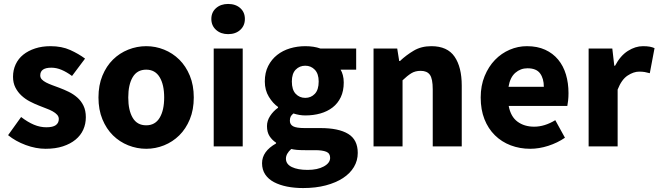

<svg xmlns="http://www.w3.org/2000/svg" viewBox="-20 -742 3337 973"><path d="M211 12Q162 12 110.5 -7Q59 -26 21 -57L87 -149Q121 -123 152 -110Q183 -97 215 -97Q248 -97 263 -108Q278 -119 278 -139Q278 -151 269.5 -160.5Q261 -170 246.5 -178Q232 -186 214 -192.5Q196 -199 177 -207Q154 -216 131 -228Q108 -240 89 -257.5Q70 -275 58 -298.5Q46 -322 46 -353Q46 -387 59.5 -416Q73 -445 98 -465Q123 -485 158 -496.5Q193 -508 236 -508Q293 -508 336 -488.5Q379 -469 411 -445L345 -357Q318 -377 292 -388Q266 -399 240 -399Q184 -399 184 -360Q184 -348 192 -339.5Q200 -331 213.5 -324Q227 -317 244.5 -310.5Q262 -304 281 -297Q305 -288 328.5 -276.5Q352 -265 371.5 -248Q391 -231 403 -206.5Q415 -182 415 -148Q415 -114 402 -85Q389 -56 363 -34.5Q337 -13 299 -0.5Q261 12 211 12Z M721 12Q674 12 630 -5.5Q586 -23 552.5 -56Q519 -89 499 -137.5Q479 -186 479 -248Q479 -310 499 -358.5Q519 -407 552.5 -440Q586 -473 630 -490.5Q674 -508 721 -508Q768 -508 811.5 -490.5Q855 -473 888.5 -440Q922 -407 942 -358.5Q962 -310 962 -248Q962 -186 942 -137.5Q922 -89 888.5 -56Q855 -23 811.5 -5.5Q768 12 721 12ZM721 -107Q766 -107 789 -145Q812 -183 812 -248Q812 -313 789 -351Q766 -389 721 -389Q675 -389 652.5 -351Q630 -313 630 -248Q630 -183 652.5 -145Q675 -107 721 -107Z M1063 0V-496H1210V0ZM1136 -569Q1099 -569 1075 -590.5Q1051 -612 1051 -646Q1051 -680 1075 -701Q1099 -722 1136 -722Q1174 -722 1197.5 -701Q1221 -680 1221 -646Q1221 -612 1197.5 -590.5Q1174 -569 1136 -569Z M1516 211Q1472 211 1434.5 203.5Q1397 196 1368.5 181Q1340 166 1324 142Q1308 118 1308 85Q1308 25 1379 -15V-19Q1359 -32 1346 -52Q1333 -72 1333 -103Q1333 -130 1349 -154.5Q1365 -179 1389 -196V-200Q1363 -218 1342.5 -251.5Q1322 -285 1322 -329Q1322 -374 1339 -407.5Q1356 -441 1384.5 -463.5Q1413 -486 1450 -497Q1487 -508 1527 -508Q1571 -508 1604 -496H1785V-389H1706Q1713 -378 1717.5 -361Q1722 -344 1722 -324Q1722 -281 1707 -249.5Q1692 -218 1665.5 -197.5Q1639 -177 1603.5 -167Q1568 -157 1527 -157Q1498 -157 1467 -167Q1457 -159 1453 -151Q1449 -143 1449 -130Q1449 -111 1465.5 -102Q1482 -93 1524 -93H1604Q1696 -93 1744.5 -63.5Q1793 -34 1793 33Q1793 72 1773.5 104.5Q1754 137 1718 160.5Q1682 184 1631 197.5Q1580 211 1516 211ZM1527 -246Q1556 -246 1575.5 -266.5Q1595 -287 1595 -329Q1595 -368 1575.5 -388.5Q1556 -409 1527 -409Q1498 -409 1478.5 -389Q1459 -369 1459 -329Q1459 -287 1478.5 -266.5Q1498 -246 1527 -246ZM1539 119Q1589 119 1621 101.5Q1653 84 1653 58Q1653 35 1633.5 27Q1614 19 1577 19H1526Q1500 19 1484 17.5Q1468 16 1456 13Q1429 37 1429 62Q1429 90 1459 104.5Q1489 119 1539 119Z M1873 0V-496H1993L2003 -433H2007Q2039 -463 2077 -485.5Q2115 -508 2166 -508Q2247 -508 2283.5 -455Q2320 -402 2320 -308V0H2173V-289Q2173 -343 2158.5 -363Q2144 -383 2112 -383Q2084 -383 2064 -370.5Q2044 -358 2020 -335V0Z M2667 12Q2614 12 2568 -5.5Q2522 -23 2488 -56.5Q2454 -90 2435 -138Q2416 -186 2416 -248Q2416 -308 2436 -356.5Q2456 -405 2488.5 -438.5Q2521 -472 2563 -490Q2605 -508 2650 -508Q2703 -508 2742.5 -490Q2782 -472 2808.5 -440Q2835 -408 2848 -364.5Q2861 -321 2861 -270Q2861 -250 2859 -232Q2857 -214 2855 -205H2558Q2568 -151 2602.5 -125.5Q2637 -100 2687 -100Q2740 -100 2794 -133L2843 -44Q2805 -18 2758.5 -3Q2712 12 2667 12ZM2557 -302H2736Q2736 -344 2717 -370Q2698 -396 2653 -396Q2618 -396 2591.5 -373Q2565 -350 2557 -302Z M2963 0V-496H3083L3093 -409H3097Q3124 -460 3162 -484Q3200 -508 3238 -508Q3259 -508 3272.5 -505.5Q3286 -503 3297 -498L3273 -371Q3259 -375 3247 -377Q3235 -379 3219 -379Q3191 -379 3160.5 -359Q3130 -339 3110 -288V0Z"/></svg>

Font: hySource Sans Pro
Style: Bold
Weight: 700
Designer: Paul D. Hunt
Foundry: Adobe Systems Incorporated
Version: Version 2.021;PS 2.000;hotconv 1.0.86;makeotf.lib2.5.63406